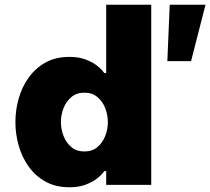

<svg xmlns="http://www.w3.org/2000/svg" viewBox="-20 -780 887 810"><path d="M273 10Q215 10 172.5 -13.5Q130 -37 101.5 -76.5Q73 -116 59 -165Q45 -214 45 -265Q45 -316 59 -365Q73 -414 101.5 -453.5Q130 -493 172.5 -516.5Q215 -540 273 -540Q312 -540 340 -529.5Q368 -519 385.5 -506Q403 -493 411.5 -482.5Q420 -472 420 -472H428V-760H618V0H428V-58H420Q420 -58 411.5 -47.5Q403 -37 385.5 -24Q368 -11 340 -0.5Q312 10 273 10ZM686 -522 696 -760H847L786 -522ZM336 -141Q369 -141 391 -159.5Q413 -178 424 -206.5Q435 -235 435 -265Q435 -295 424 -323.5Q413 -352 391 -370.5Q369 -389 336 -389Q303 -389 281 -370.5Q259 -352 248 -323.5Q237 -295 237 -265Q237 -235 248 -206.5Q259 -178 281 -159.5Q303 -141 336 -141Z"/></svg>

Font: Be Vietnam Pro Black
Style: Regular
Weight: 900
Designer: Lam Bao, Tony Le, Vietanh Nguyen
Foundry: Yellow Type Foundry
Version: Version 1.002; ttfautohint (v1.8.3)